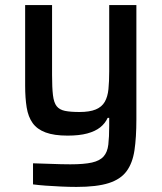

<svg xmlns="http://www.w3.org/2000/svg" viewBox="-20 -530 636 756"><path d="M281 206Q252 206 220.5 204.5Q189 203 160.5 201Q132 199 110 196V113Q146 114 172.5 115Q199 116 220 116.5Q241 117 257 117Q311 117 342 110Q373 103 388 86Q403 69 406.5 39.5Q410 10 410 -35V-66H404Q394 -44 374.5 -28.5Q355 -13 323.5 -4.5Q292 4 246 4Q193 4 159.5 -8.5Q126 -21 108.5 -45.5Q91 -70 85 -107Q79 -144 79 -193V-510H185V-235Q185 -185 188.5 -155.5Q192 -126 203 -112Q214 -98 235.5 -93.5Q257 -89 293 -89Q333 -89 357 -99Q381 -109 392.5 -129Q404 -149 407 -179Q410 -209 410 -249V-510H517V-60Q517 11 509.5 61.5Q502 112 478.5 144Q455 176 408 191Q361 206 281 206Z"/></svg>

Font: Saira Thin Medium
Style: Regular
Weight: 500
Version: Version 1.101